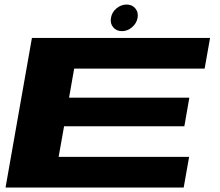

<svg xmlns="http://www.w3.org/2000/svg" viewBox="-20 -846 992 866"><path d="M5 0 124 -675H927.5L903 -536.5H314.5L291.5 -405.5H834L811.5 -276.5H269L244.5 -138.5H833L808.5 0ZM530 -705.5Q505 -705.5 490.5 -723Q476 -740.5 480.5 -765.5Q484.5 -790.5 505.2 -808Q526 -825.5 551 -825.5Q576 -825.5 590.5 -808Q605 -790.5 600.5 -765.5Q596 -740.5 575.5 -723Q555 -705.5 530 -705.5Z"/></svg>

Font: Anybody UltraExpanded Regular
Style: Bold Italic
Weight: 700
Width: 9
Italic angle: -10°
Designer: Tyler Finck
Foundry: Etcetera Type Company
Version: Version 1.010; ttfautohint (v1.8.3) -l 8 -r 50 -G 200 -x 14 